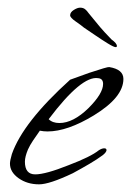

<svg xmlns="http://www.w3.org/2000/svg" viewBox="-20 -476 342 501"><path d="M82 5Q51 5 28.5 -11Q6 -27 6 -49Q6 -57 11 -74Q40 -157 163 -268L213 -286Q261 -302 265 -301Q302 -295 302 -270Q302 -222 225 -175Q156 -133 104 -133Q99 -133 94 -133.5Q89 -134 84 -135Q74 -121 66 -109Q58 -97 53 -86Q45 -67 45 -54Q45 -21 72 -21Q99 -21 159 -45Q217 -67 238 -84Q246 -89 252 -89Q258 -89 258 -84Q257 -78 248 -71Q233 -60 213.5 -48.5Q194 -37 170 -24Q109 5 82 5ZM135 -155Q171 -155 211 -194Q249 -232 249 -257Q249 -271 236 -272Q193 -279 107 -165Q117 -155 135 -155ZM282 -353Q277 -353 261.5 -362.5Q246 -372 228.5 -384Q211 -396 199 -404Q192 -410 177.5 -420Q163 -430 163 -436Q163 -444 172.5 -450Q182 -456 189 -456Q197 -456 202 -452Q207 -448 211 -442Q218 -434 229.5 -419.5Q241 -405 253 -392Q265 -379 271 -373Q285 -363 285 -356Q285 -353 282 -353Z"/></svg>

Font: Whisper
Style: Regular
Weight: 400
Designer: Robert E. Leuschke
Foundry: Robert E. Leuschke
Version: Version 1.010; ttfautohint (v1.8.4.7-5d5b)